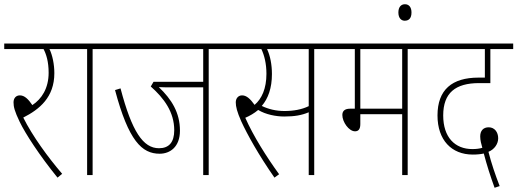

<svg xmlns="http://www.w3.org/2000/svg" viewBox="-20 -828 2447 908"><path d="M274 -6C207 -84 134 -184 90 -272C167 -311 237 -368 237 -482C237 -524 228 -567 214 -596H323V-622H0V-596H186C199 -571 210 -536 210 -484C210 -410 177 -360 133 -331C114 -359 96 -377 74 -377C56 -377 44 -364 44 -344C44 -323 49 -302 73 -252C100 -196 166 -94 252 12Z M418 -596H515V-622H309V-596H392V0H418Z M967 -596H1064V-622H502V-596H941V-441H706L693 -419C756 -363 804 -298 804 -212C804 -155 779 -127 732 -127C657 -127 604 -205 550 -410L524 -402C588 -162 651 -101 735 -101C784 -101 831 -133 831 -210C831 -295 792 -358 731 -416C749 -415 770 -415 789 -415H941V0H967Z M1278 12 1300 -4C1241 -85 1178 -185 1140 -271C1161 -280 1182 -292 1201 -308C1237 -286 1286 -277 1324 -277C1373 -277 1407 -283 1440 -297V0H1466V-596H1563V-622H1051V-596H1216C1230 -567 1240 -527 1240 -479C1240 -409 1218 -361 1184 -332C1164 -360 1146 -377 1125 -377C1107 -377 1095 -363 1095 -344C1095 -324 1101 -299 1121 -254C1149 -193 1203 -95 1278 12ZM1325 -303C1285 -303 1249 -312 1218 -327C1248 -362 1266 -411 1266 -478C1266 -522 1258 -564 1243 -596H1440V-326C1407 -310 1368 -303 1325 -303Z M1908 -596H2005V-622H1550V-596H1658V-314H1636C1609 -314 1599 -302 1599 -284C1599 -251 1630 -207 1659 -207C1674 -207 1684 -216 1684 -241V-288H1882V0H1908ZM1882 -596V-314H1684V-596Z M1864 -769C1864 -742 1878 -730 1894 -730C1913 -730 1926 -741 1926 -769C1926 -794 1914 -808 1895 -808C1877 -808 1864 -795 1864 -769Z M2319 60 2343 52C2322 -2 2304 -55 2290 -110C2319 -122 2336 -148 2336 -174C2336 -203 2319 -226 2291 -226C2265 -226 2251 -209 2251 -183C2251 -165 2256 -146 2261 -129C2248 -125 2232 -123 2214 -123C2131 -123 2076 -179 2076 -282C2076 -389 2134 -435 2246 -435H2299V-596H2407V-622H1992V-596H2273V-461H2243C2118 -461 2049 -404 2049 -282C2049 -166 2115 -97 2216 -97C2237 -97 2255 -99 2268 -102C2282 -48 2299 5 2319 60Z"/></svg>

Font: Noto Sans Devanagari Condensed Thin
Style: Regular
Weight: 100
Width: 3
Designer: Jelle Bosma - Monotype Design Team
Foundry: Monotype Imaging Inc.
Version: Version 2.004